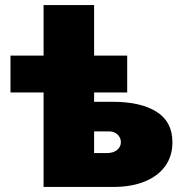

<svg xmlns="http://www.w3.org/2000/svg" viewBox="-20 -740 731 760"><path d="M152.5 0V-720H352.5V-134H402.5Q428 -134 443.2 -146.2Q458.5 -158.5 458.5 -177Q458.5 -194.5 445.5 -207.2Q432.5 -220 410.5 -220H336.5V-337H427.5Q537 -337 599.8 -297.5Q662.5 -258 662.5 -177Q662.5 -122 633.8 -82.2Q605 -42.5 552.2 -21.2Q499.5 0 427.5 0ZM21.5 -374V-520H483.5V-374Z"/></svg>

Font: Geologica Black
Style: Regular
Weight: 900
Designer: Sindre Bremnes, Frode Helland
Foundry: Monokrom Skriftforlag AS
Version: Version 1.010;gftools[0.9.28]